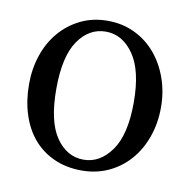

<svg xmlns="http://www.w3.org/2000/svg" viewBox="-59 -867 581 576"><g transform="rotate(10 231.0 -579.0)"><path d="M25 -579Q25 -626 39 -667.5Q53 -709 79.5 -740Q106 -771 143 -789Q180 -807 225 -807Q270 -807 307.5 -789Q345 -771 371.5 -739.5Q398 -708 412.5 -666.5Q427 -625 427 -579Q427 -530 412 -488Q397 -446 370 -415.5Q343 -385 306 -368Q269 -351 225 -351Q178 -351 140.5 -368Q103 -385 77.5 -415Q52 -445 38.5 -487Q25 -529 25 -579ZM344 -579Q344 -676 310 -725Q276 -774 225 -774Q174 -774 141 -726Q108 -678 108 -579Q108 -480 141 -432Q174 -384 225 -384Q275 -384 309.5 -432.5Q344 -481 344 -579Z"/></g></svg>

Font: Adamina
Style: Regular
Weight: 400
Designer: Cyreal (www.cyreal.org)
Foundry: Cyreal
Version: Version 1.011